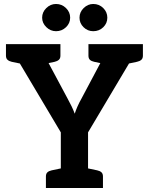

<svg xmlns="http://www.w3.org/2000/svg" viewBox="-20 -946 749 966"><path d="M286 0V-280L22 -724H144Q162 -724 173 -715Q184 -706 190 -693L319 -452Q331 -430 340 -411.5Q349 -393 356 -374Q361 -390 369.5 -409.5Q378 -429 391 -452L519 -693Q526 -704 537.5 -714Q549 -724 564 -724H687L423 -280V0ZM135 -665V-724H210V-665ZM493 -665V-724H579V-665ZM109 -724 97 -623 39 -635Q26 -638 18 -645Q10 -652 10 -666V-724ZM284 -724V-666Q284 -652 276 -645Q268 -638 255 -635L197 -623L185 -724ZM524 -724 511 -623 454 -635Q440 -638 432.5 -645Q425 -652 425 -666V-724ZM699 -724V-666Q699 -652 691 -645Q683 -638 669 -635L612 -623L599 -724ZM211 0V-58Q211 -72 218.5 -79Q226 -86 240 -89L297 -101L310 0ZM399 0 412 -101 469 -89Q483 -86 490.5 -79Q498 -72 498 -58V0ZM333 -857Q333 -829 312 -809Q291 -789 262 -789Q234 -789 213 -809.5Q192 -830 192 -857Q192 -885 213 -905.5Q234 -926 262 -926Q291 -926 312 -905.5Q333 -885 333 -857ZM520 -857Q520 -829 499.5 -809Q479 -789 449 -789Q421 -789 400.5 -809Q380 -829 380 -857Q380 -885 401 -905.5Q422 -926 449 -926Q479 -926 499.5 -905.5Q520 -885 520 -857Z"/></svg>

Font: Aleo
Style: Bold
Weight: 700
Designer: Alessio Laiso
Foundry: Alessio Laiso
Version: Version 2.001;gftools[0.9.29]